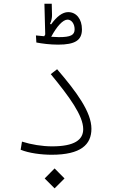

<svg xmlns="http://www.w3.org/2000/svg" viewBox="-20 -844 626 1049"><path d="M262.2 1.5C421.4 1.5 479.5 -53.7 479.5 -140.6C479.5 -231.9 398.4 -341.8 292 -465.8L257.3 -439C358.9 -315.4 434.6 -212.4 434.6 -138.2C434.6 -80.6 387.7 -44.4 264.6 -44.4C210.9 -44.4 150.4 -54.2 100.1 -70.3L92.8 -25.9C137.7 -7.3 206.5 1.5 262.2 1.5ZM297.4 -600.1C390.1 -600.1 427.7 -624 427.7 -683.6C427.7 -740.2 397 -777.8 352.5 -777.8C321.3 -777.8 289.6 -753.4 259.3 -710.9L253.4 -713.4C261.7 -731 264.6 -748.5 264.2 -763.2L262.7 -823.7H222.7L227.1 -655.8C225.1 -652.8 223.6 -649.4 221.7 -646C204.6 -647.5 188 -648.9 176.3 -650.4L178.7 -611.8C209 -606 252.9 -600.1 297.4 -600.1ZM259.8 -643.1C290.5 -700.2 323.7 -736.8 349.1 -736.8C370.6 -736.8 387.7 -713.9 387.7 -684.1C387.7 -652.3 366.2 -641.1 301.8 -641.1C291.5 -641.1 276.4 -642.1 259.8 -643.1ZM278.3 185.1 332.5 130.9 278.3 76.2 224.1 130.9Z"/></svg>

Font: Cascadia Code PL ExtraLight
Style: Regular
Weight: 200
Monospace: yes
Designer: Aaron Bell
Foundry: Saja Typeworks
Version: Version 2404.023